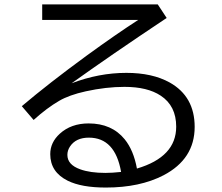

<svg xmlns="http://www.w3.org/2000/svg" viewBox="-20 -802 1000 864"><path d="M169.9 -782.2H689.9L730 -721.2Q472.2 -549.3 302.2 -427.2Q424.8 -474.1 548.8 -474.1Q665.5 -474.1 743.7 -430.7Q856 -367.7 856 -231Q856 -86.4 715.8 -13.2Q609.4 42 456.1 42Q346.7 42 284.7 11.2Q206.1 -27.8 206.1 -108.4Q206.1 -161.1 249 -200.2Q299.8 -246.6 378.9 -246.6Q482.9 -246.6 541 -175.3Q581.1 -126 596.2 -43.5Q772.9 -95.7 772.9 -231.9Q772.9 -325.7 703.1 -371.6Q643.6 -411.1 540 -411.1Q457.5 -411.1 366.2 -391.1Q291 -374.5 246.1 -348.1Q191.4 -316.4 131.3 -262.2L78.1 -324.2Q199.7 -427.2 370.1 -551.8Q504.4 -649.4 602.1 -712.4H169.9ZM524.9 -28.3Q498 -182.6 379.9 -182.6Q321.3 -182.6 294.9 -142.6Q283.2 -125 283.2 -105Q283.2 -60.5 341.3 -40Q385.7 -23.9 454.1 -23.9Q484.9 -23.9 524.9 -28.3Z"/></svg>

Font: FORM UDPGothic
Style: Regular
Weight: 400
Foundry: Pronama LLC
Version: Version 1.05101